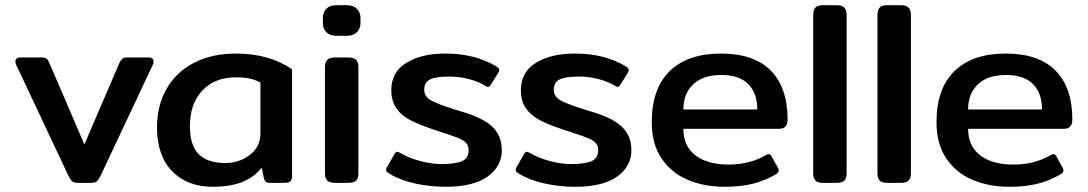

<svg xmlns="http://www.w3.org/2000/svg" viewBox="-20 -700 4164 735"><path d="M243 -25 42 -452Q39 -458 39 -464Q39 -471 43.5 -475.5Q48 -480 56 -480H139Q152 -480 158 -475.5Q164 -471 169 -459L303 -147L437 -459Q442 -470 448.5 -475Q455 -480 468 -480H551Q559 -480 563.5 -475.5Q568 -471 568 -464Q568 -458 565 -452L364 -25Q357 -11 350 -5.5Q343 0 329 0H278Q264 0 257 -5.5Q250 -11 243 -25Z M581 -212Q581 -296 618 -360.5Q655 -425 723.5 -460Q792 -495 883 -495Q1010 -495 1098 -435V-27Q1098 -12 1091.5 -6Q1085 0 1069 0H1014Q1003 0 997.5 -4.5Q992 -9 990 -19L982 -58Q951 -20 905.5 -2.5Q860 15 795 15Q697 15 639 -44.5Q581 -104 581 -212ZM977 -189V-384Q956 -395 934.5 -399.5Q913 -404 882 -404Q803 -404 755 -354Q707 -304 707 -216Q707 -144 740.5 -110Q774 -76 843 -76Q896 -76 936.5 -107Q977 -138 977 -189Z M1216 -611V-632Q1216 -652 1229 -666Q1242 -680 1266 -680H1309Q1333 -680 1346.5 -666Q1360 -652 1360 -632V-611Q1360 -591 1346.5 -577Q1333 -563 1309 -563H1266Q1242 -563 1229 -577Q1216 -591 1216 -611ZM1224 -36V-443Q1224 -462 1233 -471Q1242 -480 1262 -480H1314Q1334 -480 1343 -471Q1352 -462 1352 -443V-36Q1352 -18 1343.5 -9Q1335 0 1314 0H1262Q1242 0 1233 -9Q1224 -18 1224 -36Z M1471 -35Q1458 -42 1458 -50Q1458 -56 1462 -61L1490 -110Q1495 -119 1500 -119Q1505 -119 1513 -114Q1543 -96 1587 -84Q1631 -72 1668 -72Q1725 -72 1749.5 -83.5Q1774 -95 1774 -125Q1774 -142 1764.5 -152.5Q1755 -163 1736 -171Q1717 -179 1673 -193Q1673 -193 1640 -204Q1583 -223 1549 -241Q1515 -259 1496.5 -286.5Q1478 -314 1478 -356Q1478 -424 1535.5 -459.5Q1593 -495 1685 -495Q1797 -495 1878 -447Q1891 -440 1891 -432Q1891 -427 1886 -419L1859 -376Q1853 -367 1849 -367Q1845 -367 1837 -372Q1811 -388 1774.5 -397.5Q1738 -407 1701 -407Q1651 -407 1627.5 -396.5Q1604 -386 1604 -356Q1604 -330 1631.5 -315Q1659 -300 1727 -279L1760 -269Q1838 -244 1869.5 -210Q1901 -176 1901 -125Q1901 -63 1846.5 -24Q1792 15 1686 15Q1626 15 1569 2.5Q1512 -10 1471 -35Z M1967 -35Q1954 -42 1954 -50Q1954 -56 1958 -61L1986 -110Q1991 -119 1996 -119Q2001 -119 2009 -114Q2039 -96 2083 -84Q2127 -72 2164 -72Q2221 -72 2245.5 -83.5Q2270 -95 2270 -125Q2270 -142 2260.5 -152.5Q2251 -163 2232 -171Q2213 -179 2169 -193Q2169 -193 2136 -204Q2079 -223 2045 -241Q2011 -259 1992.5 -286.5Q1974 -314 1974 -356Q1974 -424 2031.5 -459.5Q2089 -495 2181 -495Q2293 -495 2374 -447Q2387 -440 2387 -432Q2387 -427 2382 -419L2355 -376Q2349 -367 2345 -367Q2341 -367 2333 -372Q2307 -388 2270.5 -397.5Q2234 -407 2197 -407Q2147 -407 2123.5 -396.5Q2100 -386 2100 -356Q2100 -330 2127.5 -315Q2155 -300 2223 -279L2256 -269Q2334 -244 2365.5 -210Q2397 -176 2397 -125Q2397 -63 2342.5 -24Q2288 15 2182 15Q2122 15 2065 2.5Q2008 -10 1967 -35Z M2475 -232Q2475 -361 2544 -428Q2613 -495 2740 -495Q2866 -495 2930.5 -430Q2995 -365 2995 -242Q2995 -207 2963 -207H2596Q2596 -141 2642 -105.5Q2688 -70 2770 -70Q2849 -70 2912 -106Q2919 -110 2923 -110Q2930 -110 2934 -101L2958 -58Q2961 -52 2961 -47Q2961 -40 2952 -34Q2911 -9 2863.5 3Q2816 15 2754 15Q2676 15 2613 -11.5Q2550 -38 2512.5 -93.5Q2475 -149 2475 -232ZM2879 -281Q2879 -343 2844.5 -378Q2810 -413 2741 -413Q2671 -413 2633.5 -377Q2596 -341 2596 -281Z M3093 -36V-643Q3093 -662 3101.5 -671Q3110 -680 3130 -680H3183Q3203 -680 3212 -671Q3221 -662 3221 -643V-36Q3221 -18 3212.5 -9Q3204 0 3183 0H3130Q3110 0 3101.5 -9Q3093 -18 3093 -36Z M3339 -36V-643Q3339 -662 3347.5 -671Q3356 -680 3376 -680H3429Q3449 -680 3458 -671Q3467 -662 3467 -643V-36Q3467 -18 3458.5 -9Q3450 0 3429 0H3376Q3356 0 3347.5 -9Q3339 -18 3339 -36Z M3565 -232Q3565 -361 3634 -428Q3703 -495 3830 -495Q3956 -495 4020.5 -430Q4085 -365 4085 -242Q4085 -207 4053 -207H3686Q3686 -141 3732 -105.5Q3778 -70 3860 -70Q3939 -70 4002 -106Q4009 -110 4013 -110Q4020 -110 4024 -101L4048 -58Q4051 -52 4051 -47Q4051 -40 4042 -34Q4001 -9 3953.5 3Q3906 15 3844 15Q3766 15 3703 -11.5Q3640 -38 3602.5 -93.5Q3565 -149 3565 -232ZM3969 -281Q3969 -343 3934.5 -378Q3900 -413 3831 -413Q3761 -413 3723.5 -377Q3686 -341 3686 -281Z"/></svg>

Font: Mitr
Style: Regular
Weight: 400
Designer: Thanarat Vachiruckul
Foundry: Cadson Demak
Version: Version 1.002